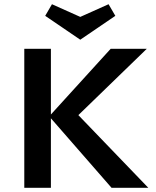

<svg xmlns="http://www.w3.org/2000/svg" viewBox="-20 -889 740 909"><path d="M526 -814 360 -701 194 -814 226 -869 360 -809 494 -869ZM682 0H508L221 -329V0H95V-658H221V-347L504 -658H675L351 -344Z"/></svg>

Font: EauTest
Style: Bold
Weight: 700
Designer: Christian Thalmann (Catharsis Fonts)
Version: Version 0.001;PS 000.001;hotconv 1.0.88;makeotf.lib2.5.64775